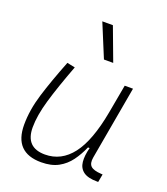

<svg xmlns="http://www.w3.org/2000/svg" viewBox="-146 -897 877 1008"><g transform="rotate(20 293.0 -392.5)"><path d="M327.6 -609.4 251 -794.9H310.1L379.4 -609.4ZM201.7 10.3Q50.8 10.3 50.8 -145Q50.8 -227.1 78.6 -317.6Q106.4 -408.2 153.3 -527.3L197.8 -518.1Q148.9 -388.7 123.3 -300.8Q97.7 -212.9 97.7 -147.5Q97.7 -34.7 206.5 -34.7Q297.4 -34.7 357.4 -112.8Q417.5 -190.9 448.2 -358.4L477.1 -517.6H523.4L450.7 -106.9Q444.8 -73.2 460.2 -58.1Q475.6 -43 518.6 -40.5L527.3 -40L519 4.9H513.7Q460.9 4.9 435.8 -13.9Q410.6 -32.7 407.2 -66.7Q403.8 -100.6 416 -147H406.7Q387.7 -103 361.6 -67.4Q335.4 -31.7 296.9 -10.7Q258.3 10.3 201.7 10.3Z"/></g></svg>

Font: Cascadia Code NF ExtraLight
Style: Italic
Weight: 200
Italic angle: -10°
Monospace: yes
Designer: Aaron Bell
Foundry: Saja Typeworks
Version: Version 2404.023; ttfautohint (v1.8.4)